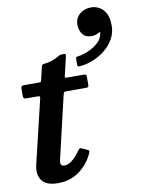

<svg xmlns="http://www.w3.org/2000/svg" viewBox="-95 -923 738 1002"><g transform="rotate(-10 274.0 -422.0)"><path d="M373 -782.5Q373 -751.5 388.8 -731.2Q404.5 -711 434.5 -711Q446 -711 454.8 -713.2Q463.5 -715.5 471 -720Q477 -723.5 481.2 -723.8Q485.5 -724 482 -716Q479 -690 456.2 -669.2Q433.5 -648.5 403.5 -635.5Q373.5 -622.5 348.5 -619.5Q342.5 -619 339 -617.5Q335.5 -616 335.5 -608.5V-577.5Q335.5 -569 338.5 -567.8Q341.5 -566.5 349 -567Q384.5 -569.5 419.5 -583.8Q454.5 -598 484 -622Q513.5 -646 531 -677.8Q548.5 -709.5 548.5 -747Q548.5 -786 536 -810.8Q523.5 -835.5 502.8 -847.2Q482 -859 458 -859Q422.5 -859 397.8 -837.8Q373 -816.5 373 -782.5ZM45 -520Q35 -520 31.2 -516.8Q27.5 -513.5 27.5 -503V-466.5Q27.5 -457 31 -453.5Q34.5 -450 43 -450H102.5Q113.5 -450 115 -446.8Q116.5 -443.5 114.5 -435L34 -98Q23 -47.5 46.2 -16.5Q69.5 14.5 131 14.5Q196 14.5 243.2 -20Q290.5 -54.5 315.5 -108Q321 -119.5 319.5 -123.5Q318 -127.5 308.5 -131.5L282 -143.5Q274 -147 269.2 -142Q264.5 -137 259.5 -129.5Q239.5 -101.5 219.2 -86Q199 -70.5 180 -70.5Q165 -70.5 161.5 -78.8Q158 -87 160.5 -99.5Q163 -112 166 -123.5L239.5 -437.5Q241.5 -445 243.2 -447.5Q245 -450 254.5 -450H357.5Q370 -450 372.2 -452.8Q374.5 -455.5 374.5 -468V-503.5Q374.5 -515 371.5 -517.5Q368.5 -520 357.5 -520H273Q262 -520 261.2 -522.5Q260.5 -525 262.5 -533.5L285.5 -631.5Q287.5 -640 284.8 -642Q282 -644 271.5 -644Q264 -644 260.2 -643.5Q256.5 -643 253 -641.2Q249.5 -639.5 243 -635.5Q232.5 -629.5 214 -622Q195.5 -614.5 171 -612Q160.5 -610.5 157.5 -608.8Q154.5 -607 152 -597.5L137 -533.5Q135 -525.5 133.8 -522.8Q132.5 -520 122 -520Z"/></g></svg>

Font: Besley SemiBold
Style: Italic
Weight: 600
Italic angle: -13°
Designer: Owen Earl
Foundry: indestructible type*
Version: Version 2.001